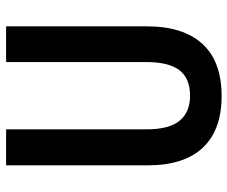

<svg xmlns="http://www.w3.org/2000/svg" viewBox="-80 -674 764 645"><g transform="rotate(-90 302.5 -352.0)"><path d="M536 -241Q536 -119 477 -54.5Q418 10 302 10Q188 10 128.5 -53Q69 -116 69 -239V-714H190V-242Q190 -166 219 -131Q248 -96 303 -96Q361 -96 388.5 -131.5Q416 -167 416 -243V-714H536Z"/></g></svg>

Font: Noto Sans Myanmar UI Condensed SemiBold
Style: Regular
Weight: 600
Width: 3
Designer: Monotype Design Team
Foundry: Monotype Imaging Inc.
Version: Version 2.103; ttfautohint (v1.8.4.7-5d5b)